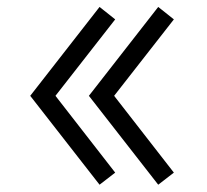

<svg xmlns="http://www.w3.org/2000/svg" viewBox="-20 -548 582 540"><path d="M260 -28.5 304 -62.5 136 -278.5 304 -493.5 260 -528.5 65 -278.5ZM425 -28.5 469 -62.5 301 -278.5 469 -493.5 425 -528.5 230 -278.5Z"/></svg>

Font: Spartan
Style: Regular
Weight: 400
Designer: Matt Bailey, Mirko Velimirovic
Foundry: Matt Bailey
Version: Version 1.003; ttfautohint (v1.8.3)